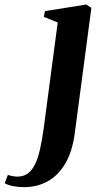

<svg xmlns="http://www.w3.org/2000/svg" viewBox="-146 -554 446 830"><path d="M177.5 20Q167 100.5 136.5 152.5Q106 204.5 60.2 229.8Q14.5 255 -42 255Q-68 255 -90.2 250.5Q-112.5 246 -125.5 238L-112 202Q-103.5 205 -92.2 207.2Q-81 209.5 -71.5 209.5Q-44.5 209.5 -25.8 195.8Q-7 182 5.8 155.8Q18.5 129.5 27.2 90.2Q36 51 43 0L103.5 -457L43.5 -481L48.5 -506L227 -534.5L249 -520Z"/></svg>

Font: Merriweather 96pt
Style: Bold Italic
Weight: 700
Italic angle: -7.8°
Version: Version 2.101